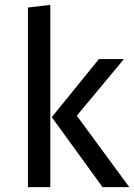

<svg xmlns="http://www.w3.org/2000/svg" viewBox="-20 -770 552 790"><path d="M187 -750V0H95V-739ZM490 -527 296 -294 512 0H402L193 -288L387 -527Z"/></svg>

Font: Fira Sans
Style: Regular
Weight: 400
Designer: Carrois Corporate & Edenspiekermann AG
Foundry: Carrois Corporate GbR & Edenspiekermann AG
Version: Version 4.106;PS 004.106;hotconv 1.0.70;makeotf.lib2.5.58329